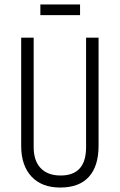

<svg xmlns="http://www.w3.org/2000/svg" viewBox="-20 -829 537 861"><path d="M250 12Q167 12 121 -37.5Q75 -87 75 -175V-660H131V-169Q131 -108 162.5 -75Q194 -42 252 -42Q366 -42 366 -169V-660H422V-175Q422 -84 378.5 -36Q335 12 250 12ZM161 -761V-809H339V-761Z"/></svg>

Font: Bricolage Grotesque 12pt Condensed ExtraLight
Style: Regular
Weight: 200
Width: 3
Designer: Mathieu Triay
Foundry: Atelier Triay
Version: Version 1.001; ttfautohint (v1.8.4.7-5d5b);gftools[0.9.33.de